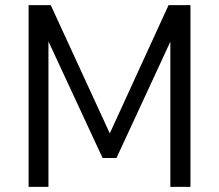

<svg xmlns="http://www.w3.org/2000/svg" viewBox="-20 -725 849 745"><path d="M91 0V-705H177L414 -190H398L634 -705H719V0H641V-587H652L432 -112H378L157 -588H168V0Z"/></svg>

Font: Nunito Sans 10pt SemiCondensed
Style: Regular
Weight: 400
Width: 4
Designer: Vernon Adams
Foundry: Vernon Adams
Version: Version 3.101;gftools[0.9.27]